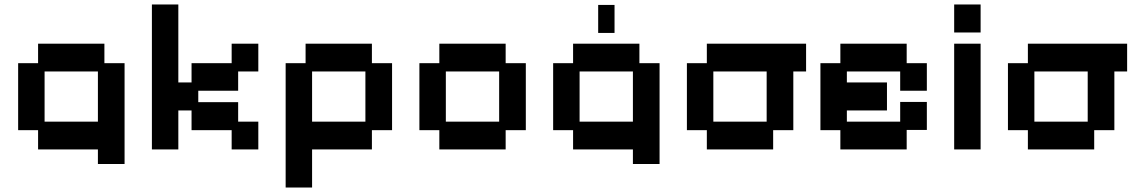

<svg xmlns="http://www.w3.org/2000/svg" viewBox="-20 -656 5054 857"><path d="M417 76V11H150V-75H61V-374H150V-461H446V-374H536V76ZM179 -113H417V-337H179Z M658 11V-636H776V-288H835V-374H1014V-461H1133V-337H1043V-251H865V-200H1043V-113H1133V11H1014V-75H835V-163H776V11Z M1255 181V-374H1344V-461H1640V-374H1730V-75H1640V11H1373V181ZM1373 -113H1611V-337H1373Z M1941 11V-75H1852V-374H1941V-461H2237V-374H2327V-75H2237V11ZM1970 -113H2208V-337H1970Z M2805 76V11H2538V-75H2449V-374H2538V-461H2834V-374H2924V76ZM2567 -113H2805V-337H2567ZM2650 -509V-634H2723V-509Z M3135 11V-75H3046V-374H3135V-461H3578V-337H3521V-75H3431V11ZM3164 -113H3402V-337H3164Z M3731 11V-75H3642V-374H3731V-461H4027V-374H4117V-251H3998V-337H3760V-288H3939V-163H3760V-113H3998V-201H4117V-76H4027V11Z M4239 11V-461H4357V11ZM4239 -511V-636H4357V-511Z M4568 11V-75H4479V-374H4568V-461H5011V-337H4954V-75H4864V11ZM4597 -113H4835V-337H4597Z"/></svg>

Font: Pixelify Sans SemiBold
Style: Regular
Weight: 600
Designer: Stefie Justprince
Foundry: Typecalism Foundryline
Version: Version 1.000